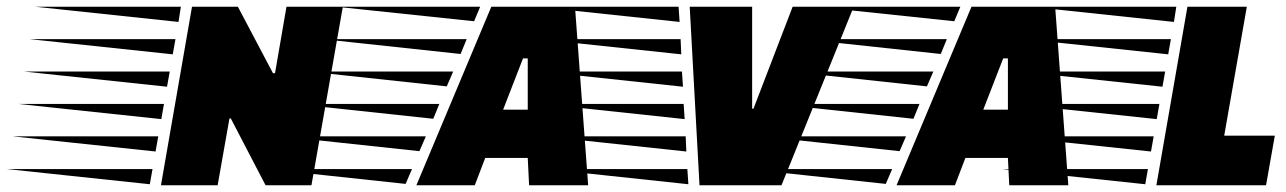

<svg xmlns="http://www.w3.org/2000/svg" viewBox="-273 -549 3810 569"><path d="M514 0 411 -198H407L372 0H204L296 -529H432L536 -332H542L576 -529H743L650 0ZM171 -3 -253 -48H179ZM205 -196 -219 -241H213ZM222 -292 -202 -337H230ZM239 -388 -185 -433H247ZM256 -484 -168 -529H263ZM188 -100 -236 -145H196Z M1295 0 1291 -81H1165L1134 0H961L1183 -529H1431L1470 0ZM1291 -224V-376H1277L1218 -224ZM929 -4 519 -48H948ZM970 -101 560 -145H989ZM1011 -197 601 -241H1029ZM1051 -293 642 -337H1070ZM1092 -389 683 -433H1110ZM1132 -486 724 -529H1150Z M1956 -529V-227H1960L2076 -529H2257L2043 0H1800L1771 -529ZM1346 -48H1764L1767 -3ZM1340 -145H1759L1761 -100ZM1317 -529H1738L1741 -484ZM1323 -433H1744L1746 -388ZM1329 -337H1748L1751 -292ZM1335 -241H1753L1756 -196Z M2718 0 2714 -81H2588L2557 0H2384L2606 -529H2854L2893 0ZM2714 -224V-376H2700L2641 -224ZM2352 -4 1942 -48H2371ZM2393 -101 1983 -145H2412ZM2434 -197 2024 -241H2452ZM2474 -293 2065 -337H2493ZM2515 -389 2106 -433H2533ZM2555 -486 2147 -529H2573Z M3479 0H3154L3246 -529H3422L3355 -147H3505ZM3121 -3 2697 -48H3129ZM3155 -196 2731 -241H3163ZM3172 -292 2748 -337H3180ZM3189 -388 2765 -433H3197ZM3206 -484 2782 -529H3213ZM3138 -100 2714 -145H3146Z"/></svg>

Font: Faster One
Style: Regular
Weight: 400
Designer: Eduardo Rodriguez Tunni
Foundry: Eduardo Rodriguez Tunni
Version: Version 1.002